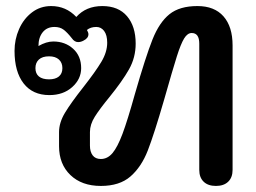

<svg xmlns="http://www.w3.org/2000/svg" viewBox="-20 -604 845 634"><path d="M175 -121V-168Q175 -199 194.5 -231.5Q214 -264 255 -316Q295 -367 314.5 -399.5Q334 -432 334 -463Q334 -488 324 -501.5Q314 -515 298 -515Q279 -515 267 -505L270 -499Q272 -495 272 -491Q272 -478 256 -470Q247 -465 238 -465Q226 -465 217 -478Q202 -497 190 -506Q178 -515 160 -515Q135 -515 121 -497.5Q107 -480 107 -452Q133 -467 156 -467Q195 -467 221.5 -443Q248 -419 248 -379Q248 -343 218.5 -316.5Q189 -290 143 -290Q88 -290 58 -328.5Q28 -367 28 -436Q28 -474 43 -508Q58 -542 85.5 -563Q113 -584 149 -584Q198 -584 232 -548Q264 -584 318 -584Q371 -584 399.5 -550.5Q428 -517 428 -460Q428 -414 406 -375Q384 -336 341 -283Q309 -244 293 -218.5Q277 -193 277 -168V-123Q277 -103 286 -91Q295 -79 313 -79Q335 -79 351.5 -98.5Q368 -118 384.5 -162Q401 -206 425 -292Q461 -417 483.5 -473.5Q506 -530 539.5 -557Q573 -584 632 -584Q688 -584 718 -550Q748 -516 748 -454V-43Q748 -18 733.5 -4Q719 10 693 10Q667 10 652.5 -4Q638 -18 638 -43V-460Q638 -495 613 -495Q599 -495 588 -477Q577 -459 564 -418Q551 -377 522 -275Q489 -161 468 -107Q447 -53 411 -21.5Q375 10 313 10Q250 10 212.5 -26Q175 -62 175 -121ZM186 -379Q186 -397 174.5 -407.5Q163 -418 142 -418Q120 -418 108.5 -407.5Q97 -397 97 -379Q97 -361 108.5 -351.5Q120 -342 142 -342Q163 -342 174.5 -351.5Q186 -361 186 -379Z"/></svg>

Font: Kodchasan SemiBold
Style: Regular
Weight: 600
Version: Version 1.000; ttfautohint (v1.6)